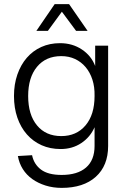

<svg xmlns="http://www.w3.org/2000/svg" viewBox="-20 -752 628 934"><path d="M280 162Q238 162 201.5 150.5Q165 139 137 119Q109 99 91 70.5Q73 42 67 7L136 3Q145 47 179.5 73Q214 99 280 99Q357 99 398.5 63Q440 27 440 -42V-133Q419 -85 375.5 -56Q332 -27 275 -27Q224 -27 182.5 -45.5Q141 -64 111 -98Q81 -132 64.5 -179.5Q48 -227 48 -285Q48 -342 64.5 -389.5Q81 -437 110.5 -471Q140 -505 181 -523.5Q222 -542 272 -542Q332 -542 378 -511.5Q424 -481 443 -431V-530H506V-42Q506 54 446 108Q386 162 280 162ZM278 -90Q352 -90 396 -142Q440 -194 440 -285Q441 -329 429.5 -364.5Q418 -400 396.5 -425.5Q375 -451 345 -465Q315 -479 278 -479Q203 -479 160 -427Q117 -375 117 -285Q117 -194 160 -142Q203 -90 278 -90ZM157 -602 246 -732H316L406 -602H350L281 -695L213 -602Z"/></svg>

Font: Geist Light
Style: Regular
Weight: 400
Designer: Basement.studio, Andrés Briganti, Mateo Zaragoza
Foundry: Basement.studio, Vercel, Andrés Briganti, Guido Ferreyra, Mateo Zaragoza
Version: Version 1.401